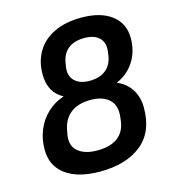

<svg xmlns="http://www.w3.org/2000/svg" viewBox="-103 -750 756 846"><g transform="rotate(-15 275.5 -327.5)"><path d="M250.7 11Q150.4 11 94.5 -30Q38.5 -71 38.5 -145.4Q38.5 -193.7 55.3 -234.5Q72.1 -275.3 103.6 -305.4Q135.1 -335.6 180.1 -350.9Q148.8 -366.9 132.2 -396.2Q115.6 -425.6 115.6 -468.5Q115.6 -527.9 142.5 -572.4Q169.5 -616.9 220.9 -641.4Q272.2 -666 344.7 -666Q433.3 -666 482.9 -627.5Q532.5 -589.1 532.5 -523Q532.5 -462.2 503.2 -416.3Q473.9 -370.3 422 -348.4Q463.3 -331 486.2 -295.4Q509 -259.7 509 -210.8Q509 -100.2 439.2 -44.6Q369.5 11 250.7 11ZM262.5 -82.1Q321.9 -82.1 355.5 -107Q389.1 -131.9 395.4 -179.4L397.4 -195.3Q404.7 -249.6 375.3 -277.3Q345.9 -305.1 290.8 -305.1Q232 -305.1 198.1 -277.8Q164.1 -250.6 155.6 -199.2L152.6 -183.9Q144.3 -133.2 175.4 -107.7Q206.4 -82.1 262.5 -82.1ZM308.9 -387.2Q355.7 -387.2 383.5 -409.8Q411.3 -432.3 417.3 -473.8L419.6 -490.2Q424.9 -531.3 402.2 -553.5Q379.4 -575.7 335.3 -575.7Q288.5 -575.7 261.2 -554.4Q233.9 -533 227 -492.8L224 -475.1Q217.4 -433 241.3 -410.1Q265.1 -387.2 308.9 -387.2Z"/></g></svg>

Font: Sofia Sans Semi Condensed
Style: Italic
Weight: 400
Italic angle: -9°
Designer: Botio Nikoltchev, Ani Petrova
Foundry: lettersoup
Version: Version 4.101